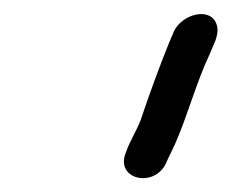

<svg xmlns="http://www.w3.org/2000/svg" viewBox="-20 -700 334 277"><path d="M221 -468C225 -476 227 -481 232 -491C250 -531 263 -581 283 -623L291 -642C294 -651 295 -659 292 -666C283 -690 243 -680 231 -655L223 -636C210 -604 194 -560 183 -527C177 -511 167 -496 162 -481C144 -440 206 -427 221 -468Z"/></svg>

Font: Electronic
Style: SeBdIt
Weight: 600
Version: Version 1.011